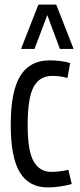

<svg xmlns="http://www.w3.org/2000/svg" viewBox="-20 -810 348 840"><path d="M27 -264Q27 -411 69 -478.5Q111 -546 198 -546Q220 -546 244.5 -543Q269 -540 287 -534L275 -469Q241 -478 208 -478Q154 -478 127.5 -430.5Q101 -383 101 -262Q101 -149 127.5 -103.5Q154 -58 204 -58Q221 -58 241.5 -60.5Q262 -63 279 -67L294 -5Q275 1 245 5.5Q215 10 189 10Q107 10 67 -55.5Q27 -121 27 -264ZM72 -596 148 -790H226L302 -596H242L187 -744L131 -596Z"/></svg>

Font: Georama Condensed
Style: Regular
Weight: 400
Width: 3
Designer: Jean-Baptiste Levee
Foundry: Production Type
Version: Version 1.000